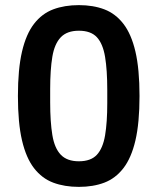

<svg xmlns="http://www.w3.org/2000/svg" viewBox="-20 -718 615 750"><path d="M288 12Q232 12 188 -4.5Q144 -21 113 -61Q82 -101 66 -169.5Q50 -238 50 -343Q50 -448 66 -516.5Q82 -585 113 -625Q144 -665 188 -681.5Q232 -698 288 -698Q344 -698 387.5 -681.5Q431 -665 462 -625Q493 -585 509 -516.5Q525 -448 525 -343Q525 -238 509 -169.5Q493 -101 462 -61Q431 -21 387.5 -4.5Q344 12 288 12ZM288 -88Q335 -88 358.5 -113.5Q382 -139 390.5 -189.5Q399 -240 399 -315V-367Q399 -444 390.5 -495.5Q382 -547 358.5 -572.5Q335 -598 288 -598Q242 -598 217.5 -572.5Q193 -547 184.5 -496.5Q176 -446 176 -370V-318Q176 -242 184.5 -190.5Q193 -139 217.5 -113.5Q242 -88 288 -88Z"/></svg>

Font: Archivo SemiBold
Style: Regular
Weight: 600
Designer: Hector Gatti
Foundry: Omnibus-Type
Version: Version 2.001